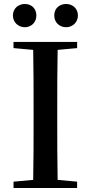

<svg xmlns="http://www.w3.org/2000/svg" viewBox="-20 -946 457 966"><path d="M105 -809C136 -809 163 -832 163 -868C163 -905 136 -926 105 -926C74 -926 45 -905 45 -868C45 -832 74 -809 105 -809ZM313 -809C343 -809 372 -832 372 -868C372 -905 343 -926 313 -926C280 -926 253 -905 253 -868C253 -832 280 -809 313 -809ZM48 -704 147 -695C149 -595 149 -495 149 -393V-342C149 -241 149 -140 147 -41L48 -32V0H368V-32L270 -41C268 -141 268 -242 268 -343V-393C268 -494 268 -596 270 -695L368 -704V-735H48Z"/></svg>

Font: Noto Serif CJK HK SemiBold
Style: Regular
Weight: 600
Designer: Ryoko NISHIZUKA 西塚涼子 (kana & ideographs); Frank Grießhammer (Latin, Greek & Cyrillic); Wenlong ZHANG 张文龙 (bopomofo); San
Foundry: Adobe
Version: Version 2.001;hotconv 1.1.0;makeotfexe 2.6.0